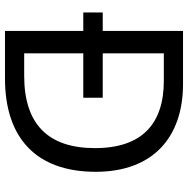

<svg xmlns="http://www.w3.org/2000/svg" viewBox="-12 -742 754 770"><g transform="rotate(90 365.0 -357.0)"><path d="M317 -714H104V-392H30V-314H104V0H295C531 0 669 -123 669 -364C669 -593 531 -714 317 -714ZM304 -637C475 -637 574 -551 574 -361C574 -173 478 -77 284 -77H194V-314H372V-392H194V-637Z"/></g></svg>

Font: Noto Sans Inscriptional Parthian
Style: Regular
Weight: 400
Designer: Monotype Design Team
Foundry: Monotype Imaging Inc.
Version: Version 2.003